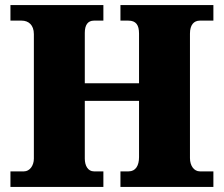

<svg xmlns="http://www.w3.org/2000/svg" viewBox="-20 -734 878 754"><path d="M21 0H386V-61H349C325 -61 313 -84 313 -111V-338H526V-117C526 -84 513 -61 485 -61H453V0H818V-61H765C742 -61 726 -83 726 -113V-602C726 -636 741 -653 765 -653H818V-714H453V-653H484C514 -653 526 -636 526 -602V-407H313V-605C313 -636 325 -653 349 -653H386V-714H21V-653H65C92 -653 113 -636 113 -600V-111C113 -84 97 -61 74 -61H21Z"/></svg>

Font: Noto Serif Thai Black
Style: Regular
Weight: 900
Designer: Monotype Design Team
Foundry: Monotype Imaging Inc.
Version: Version 2.002